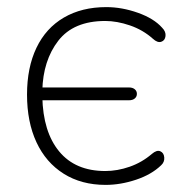

<svg xmlns="http://www.w3.org/2000/svg" viewBox="-20 -512 511 540"><path d="M56 -246Q56 -322 82.5 -377.5Q109 -433 159.5 -462.5Q210 -492 279 -492Q323 -492 368 -476Q413 -460 436 -434Q447 -423 445.5 -410.5Q444 -398 433.5 -394.5Q423 -391 410 -403Q382 -428 345.5 -440.5Q309 -453 276 -453Q187 -453 144 -397.5Q101 -342 99 -257L90 -266H343Q353 -266 359 -261Q365 -256 365 -248Q365 -240 359 -235Q353 -230 343 -230H90L99 -240Q101 -141 146.5 -86Q192 -31 276 -31Q310 -31 344.5 -43Q379 -55 407 -79Q421 -91 431 -86.5Q441 -82 442 -69Q443 -56 433 -47Q406 -21 362.5 -6.5Q319 8 277 8Q209 8 159 -23.5Q109 -55 82.5 -112Q56 -169 56 -246Z"/></svg>

Font: SN Pro Thin
Style: Regular
Weight: 200
Designer: Tobias Whetton
Foundry: Supernotes
Version: Version 1.003;Glyphs 3.3 (3324)